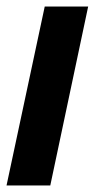

<svg xmlns="http://www.w3.org/2000/svg" viewBox="-29 -568 290 588"><path d="M125 0 241 -548H108L-9 0Z"/></svg>

Font: Noto Sans UI Condensed ExtraBold
Style: Italic
Weight: 800
Width: 3
Designer: Monotype Design Team
Foundry: Monotype Imaging Inc.
Version: 1.001